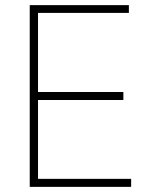

<svg xmlns="http://www.w3.org/2000/svg" viewBox="-20 -727 589 747"><path d="M95.7 -707H481.4V-676.8H127.9V-369.1H460V-337.9H127.9V-31.2H490.2V0H95.7Z"/></svg>

Font: Pretendard Thin
Style: Regular
Weight: 100
Designer: Base glyphs from Inter by Rasmus Andersson; Hangeul glyphs from Noto Sans CJK(Source Han Sans) by Jang Soo-young and Kan
Foundry: Kil Hyung-jin
Version: Version 1.309